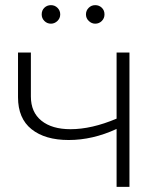

<svg xmlns="http://www.w3.org/2000/svg" viewBox="-20 -726 631 746"><path d="M483 -522V0H433V-225Q340 -182 247 -182Q155 -182 102.5 -224Q50 -266 50 -348V-522H100V-351Q100 -290 141 -257Q182 -224 254 -224Q336 -224 433 -265V-522ZM142 -670Q142 -686 152.5 -696Q163 -706 178 -706Q193 -706 203.5 -695.5Q214 -685 214 -670Q214 -655 203 -644.5Q192 -634 178 -634Q163 -634 152.5 -644.5Q142 -655 142 -670ZM314 -670Q314 -685 324.5 -695.5Q335 -706 350 -706Q365 -706 375.5 -696Q386 -686 386 -670Q386 -655 375.5 -644.5Q365 -634 350 -634Q336 -634 325 -644.5Q314 -655 314 -670Z"/></svg>

Font: Montserrat Atlas Light
Style: Regular
Weight: 300
Designer: Julieta Ulanovsky
Foundry: Julieta Ulanovsky
Version: Version 7.200